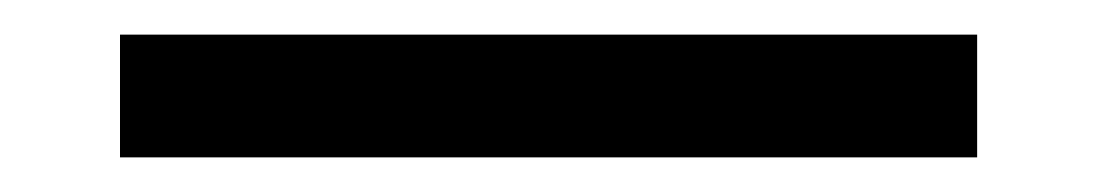

<svg xmlns="http://www.w3.org/2000/svg" viewBox="-20 37 640 112"><path d="M50 128.8V57.2H550V128.8Z"/></svg>

Font: Chivo Mono Medium
Style: Regular
Weight: 500
Monospace: yes
Designer: Hector Gatti
Foundry: Omnibus-Type
Version: Version 1.008